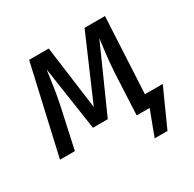

<svg xmlns="http://www.w3.org/2000/svg" viewBox="-149 -686 1004 993"><g transform="rotate(-30 353.0 -189.0)"><path d="M473.5 -527.1H595.5L568.4 0H480.5L492.6 -251.1Q494.6 -280.2 497.1 -308.7Q499.6 -337.3 503.7 -369.8Q507.7 -402.3 512.8 -442.4L341.3 -57.9H252.7L196 -439.4Q191.1 -403.3 186.1 -369.3Q181.1 -335.3 176.2 -304.7Q171.2 -274.2 165.1 -246.1L111.4 0H22.5L142.5 -527.1H259.5L310.1 -148.6ZM578.3 149.2H501.8L557.9 0H522.8L532.7 -73.6H678.7Z"/></g></svg>

Font: Fira Sans Variable
Style: Italic
Weight: 397
Italic angle: -8°
Designer: Carrois Corporate & Edenspiekermann AG
Foundry: Carrois Corporate GbR & Edenspiekermann AG
Version: Version 4.202